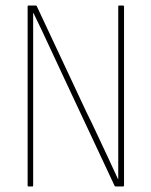

<svg xmlns="http://www.w3.org/2000/svg" viewBox="-20 -675 548 695"><path d="M83 0Q80 0 80 -4V-651Q80 -655 83 -655H109Q112 -655 113 -653L293 -269Q313 -229 332 -188Q351 -147 370 -107Q389 -67 407 -27H408Q408 -68 408 -108Q408 -148 408 -188Q408 -228 408 -268V-651Q408 -655 411 -655H425Q429 -655 429 -651V-4Q429 0 425 0H400Q396 0 395 -2L221 -373Q191 -436 161.5 -500.5Q132 -565 101 -628H100Q100 -586 100 -543.5Q100 -501 100 -458.5Q100 -416 100 -373V-4Q100 0 97 0Z"/></svg>

Font: Sofia Sans Condensed Thin
Style: Regular
Weight: 250
Version: Version 4.100